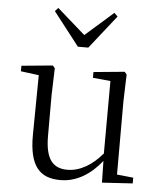

<svg xmlns="http://www.w3.org/2000/svg" viewBox="-55 -837 759 900"><g transform="rotate(5 324.0 -387.5)"><path d="M458 9 602 0V-27L525 -35V-379L529 -506L519 -518L373 -504V-477L456 -469L455 -128C407 -71 350 -37 291 -37C224 -37 187 -76 187 -187V-379L191 -506L181 -518L34 -504V-478L119 -467L116 -185C115 -37 167 14 262 14C340 14 405 -29 456 -93ZM183 -789 168 -773 290 -616H339L463 -773L447 -789L315 -673Z"/></g></svg>

Font: Noto Serif CJK SC Light
Style: Regular
Weight: 300
Designer: Ryoko NISHIZUKA 西塚涼子 (kana & ideographs); Frank Grießhammer (Latin, Greek & Cyrillic); Wenlong ZHANG 张文龙 (bopomofo); San
Foundry: Adobe
Version: Version 2.001;hotconv 1.1.0;makeotfexe 2.6.0